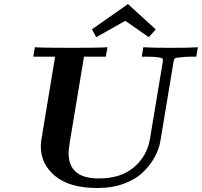

<svg xmlns="http://www.w3.org/2000/svg" viewBox="-20 -920 1000 951"><path d="M145 -639.2 152.8 -686Q190.9 -683.1 332 -683.1Q474.1 -683.1 512.2 -686L503.9 -639.2H396L326.2 -219.2Q320.3 -181.2 319.8 -161.1Q319.8 -36.1 469.2 -36.1Q579.1 -36.1 643.6 -91.6Q708 -147 722.2 -229L786.1 -612.8L787.1 -625Q787.1 -639.2 708 -639.2H682.1L689.9 -686Q731 -683.1 825.2 -683.1Q921.4 -683.1 960 -686L952.1 -639.2H925.8Q899.9 -639.2 874 -636.2Q852.1 -634.3 846.9 -631.1Q841.8 -627.9 839.8 -615.2L774.9 -224.1Q768.1 -183.1 747.6 -144.5Q727.1 -106 690.9 -69.6Q654.8 -33.2 595.9 -11Q537.1 11.2 462.9 11.2Q324.7 11.2 253.4 -47.9Q182.1 -106.9 182.1 -195.8Q182.1 -210 185.1 -229L252.9 -639.2ZM435.5 -774.9 613.8 -899.9 751 -774.9V-773.9L716.8 -735.8L600.6 -816.9L456.5 -735.8Z"/></svg>

Font: CMU Serif Extra
Style: BoldSlanted
Weight: 700
Italic angle: -9.46001°
Version: Version 0.7.0